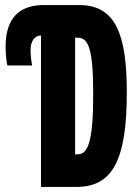

<svg xmlns="http://www.w3.org/2000/svg" viewBox="-20 -734 540 754"><path d="M141 0H281C425 0 478 -111 478 -371C478 -601 433 -714 292 -714H141C38 -709 2 -643 2 -550C2 -519 6 -488 9 -477H106C104 -489 100 -510 100 -537C100 -570 114 -594 141 -595ZM285 -128H275V-586H285C328 -586 346 -542 346 -361C346 -177 325 -128 285 -128Z"/></svg>

Font: Noto Sans Mono ExtraCondensed ExtraBold
Style: Regular
Weight: 800
Width: 2
Designer: Monotype Design Team
Foundry: Monotype Imaging Inc.
Version: Version 2.014